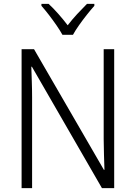

<svg xmlns="http://www.w3.org/2000/svg" viewBox="-20 -967 698 987"><path d="M567 0H504L144 -624H141Q142 -587 143.5 -548Q145 -509 145 -466V0H91V-714H155L514 -94H517Q516 -128 514.5 -171.5Q513 -215 513 -251V-714H567ZM301 -788Q289 -810 270 -837.5Q251 -865 230.5 -891.5Q210 -918 193 -937V-947H230Q254 -925 280 -895.5Q306 -866 328 -837Q351 -867 376 -894Q401 -921 427 -947H465V-937Q447 -917 426 -890.5Q405 -864 386 -837Q367 -810 355 -788Z"/></svg>

Font: Noto Sans Lao SemiCondensed Light
Style: Regular
Weight: 300
Width: 4
Designer: Monotype Design Team
Foundry: Monotype Imaging Inc.
Version: Version 2.003; ttfautohint (v1.8.4.7-5d5b)